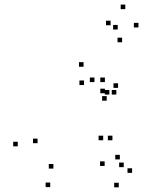

<svg xmlns="http://www.w3.org/2000/svg" viewBox="-20 -795 660 838"><path d="M430.3 -182.8V-202.8H410.3V-182.8ZM470.7 -182.8V-202.8H450.7V-182.8ZM487.7 -382.3V-402.3H467.7V-382.3ZM457.3 -382.3V-402.3H437.3V-382.3ZM213 -59.2V-79.2H193V-59.2ZM144 -170V-190H124V-170ZM346.7 -423.8V-443.8H326.7V-423.8ZM437.8 -388V-408H417.8V-388ZM437.8 -436.7V-456.7H417.8V-436.7ZM392.2 -436.7V-456.7H372.2V-436.7ZM445.7 -355.5V-375.5H425.7V-355.5ZM495.3 -411.5V-431.5H475.3V-411.5ZM344.7 -503.7V-523.7H324.7V-503.7ZM57.5 -156.3V-176.3H37.5V-156.3ZM199.2 21.7V1.7H179.2V21.7ZM556.5 -40.5V-60.5H536.5V-40.5ZM503 -99.2V-119.2H483V-99.2ZM520 -65.5V-85.5H500V-65.5ZM584.3 -675.2V-695.2H564.3V-675.2ZM526.8 -755V-775H506.8V-755ZM462.7 -684.7V-704.7H442.7V-684.7ZM513 -610.5V-630.5H493V-610.5ZM493.7 -666.2V-686.2H473.7V-666.2ZM436.7 -70.7V-90.7H416.7V-70.7ZM498.3 22.7V2.7H478.3V22.7Z"/></svg>

Font: Monaspace Radon Dots Var
Style: Regular
Weight: 400
Designer: Riley Cran and the Lettermatic Team
Version: Version 1.100 (Monaspace Radon Dots)